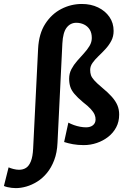

<svg xmlns="http://www.w3.org/2000/svg" viewBox="-127 -728 642 983"><path d="M-45.9 235.1Q-55.3 235.1 -67.1 233.8Q-78.9 232.5 -89.6 229.9Q-100.3 227.3 -106.9 224.1L-83 128.8Q-73 133.4 -57.9 137.3Q-42.7 141.2 -29.7 141.2Q-8.9 141.2 6.4 131.4Q21.6 121.6 31.1 97.8Q40.7 73.9 42.7 32.2L68.1 -478.7Q72.1 -555.7 104.8 -606.2Q137.4 -656.7 187 -682.2Q236.6 -707.7 292.2 -707.7Q338.5 -707.7 375.1 -690Q411.6 -672.4 433.2 -641.4Q454.7 -610.5 454.7 -569.6Q454.7 -541.4 442.7 -518.7Q430.7 -496 412.8 -476.7Q395 -457.4 376.8 -440.2Q358.7 -422.9 346.7 -406Q334.7 -389 334.7 -370.2Q334.7 -355.1 338.6 -343.3Q342.5 -331.6 355.1 -317.3Q367.7 -302.9 394.1 -280.8Q426 -254.6 445.5 -232.6Q465 -210.6 474.1 -188.9Q483.2 -167.2 483.1 -141.2Q483.1 -104.9 468 -76.3Q452.9 -47.7 427 -27.4Q401 -7.1 368.7 3.9Q336.4 14.9 302 14.9Q271.3 14.9 246.4 10.3Q221.5 5.8 201.3 -0.9L223 -100.2Q236.1 -93.2 251.6 -87.6Q267.1 -82.1 283.1 -79.1Q299.1 -76.1 313.7 -76.1Q335.3 -76.1 348.5 -86.5Q361.7 -96.9 362.3 -115.2Q362.8 -128.5 357.3 -141.2Q351.9 -154 337.9 -169.5Q323.9 -185 297.9 -204.9Q270.1 -228.2 254.5 -246.7Q238.8 -265.1 232.9 -283.6Q227 -302.1 227 -325.1Q227 -351.7 238.7 -374Q250.5 -396.3 267.9 -416.1Q285.3 -436 302.4 -454.6Q319.5 -473.2 331.3 -492.7Q343 -512.2 343 -533.6Q343 -559.4 332.3 -576.6Q321.5 -593.8 303.2 -602.6Q284.9 -611.4 263.2 -611.4Q232.9 -611 214.1 -586.4Q195.2 -561.8 192.3 -505.6L167.4 3.1Q165.3 53.3 150.5 91.9Q135.8 130.5 113.2 157.8Q90.6 185.2 63.4 202Q36.2 218.9 8 227Q-20.3 235.1 -45.9 235.1Z"/></svg>

Font: Ancizar Sans Thin
Style: Italic
Weight: 100
Italic angle: -4°
Designer: Cesar Puertas, Viviana Monsalve, Julian Moncada, Julian Prieto, Jose Castro, Mariel Hernandez, Felipe Aragon, Sara Alarc
Version: Version 8.100